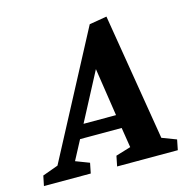

<svg xmlns="http://www.w3.org/2000/svg" viewBox="-157 -721 812 816"><g transform="rotate(-15 249.0 -313.5)"><path d="M-62 0 -53 -44 16 -69 304 -614 381 -627 473 -69 536 -45 527 0H260L269 -45L335 -65L321 -153H138L93 -68L153 -45L144 0ZM169 -212H312L280 -423Z"/></g></svg>

Font: Manuale
Style: Bold Italic
Weight: 700
Italic angle: -11°
Version: Version 1.002